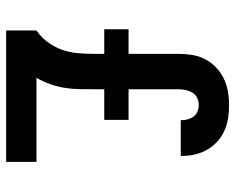

<svg xmlns="http://www.w3.org/2000/svg" viewBox="-92 -692 783 640"><g transform="rotate(90 300.0 -371.5)"><path d="M81 0V-101Q103 -116 119.5 -138Q136 -160 145 -185Q154 -210 156.5 -237Q159 -264 159 -291V-327H77V-408H159V-574Q159 -596 162.5 -619Q166 -642 176.5 -662.5Q187 -683 203.5 -699Q220 -715 240.5 -725Q261 -735 283.5 -739Q306 -743 329 -743Q351 -743 372 -740Q393 -737 413 -728.5Q433 -720 449.5 -705.5Q466 -691 477 -672.5Q488 -654 493.5 -633Q499 -612 499 -590V-582H380V-585Q380 -596 377 -606.5Q374 -617 367.5 -625.5Q361 -634 350.5 -638Q340 -642 329 -642Q317 -642 305.5 -636.5Q294 -631 288 -620.5Q282 -610 279.5 -598Q277 -586 277 -573V-408H379V-327H277V-291Q277 -266 276.5 -241.5Q276 -217 272 -193Q268 -169 259.5 -145.5Q251 -122 239 -101H519V0Z"/></g></svg>

Font: Iosevka Book
Style: Bold
Weight: 700
Designer: Belleve Invis
Foundry: Belleve Invis
Version: Version 28.0.7; ttfautohint (v1.8.3)